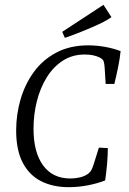

<svg xmlns="http://www.w3.org/2000/svg" viewBox="-20 -766 533 796"><path d="M265 10Q199 10 150 -15Q101 -40 74 -92Q47 -144 47 -225Q47 -292 65.5 -355Q84 -418 121 -468.5Q158 -519 214.5 -548.5Q271 -578 346 -578Q381 -578 416.5 -571.5Q452 -565 480 -554Q477 -523 469.5 -486.5Q462 -450 454 -418H418L414 -484Q413 -501 410 -511Q407 -521 392 -528Q368 -540 331 -540Q280 -540 240.5 -514.5Q201 -489 174 -445.5Q147 -402 133 -347Q119 -292 119 -232Q119 -135 158.5 -80.5Q198 -26 272 -26Q292 -26 311 -30.5Q330 -35 343 -44Q354 -52 359 -61.5Q364 -71 368 -84L390 -154L427 -152Q427 -122 424 -87Q421 -52 416 -18Q386 -6 346 2Q306 10 265 10ZM249 -609 238 -634 409 -746 442 -695Q423 -681 389.5 -665.5Q356 -650 318.5 -635Q281 -620 249 -609Z"/></svg>

Font: Yrsa Light
Style: Italic
Weight: 300
Italic angle: -7.10001°
Designer: Anna Giedrys (Yrsa+Rasa design), David Brezina (Yrsa art-direction, Rasa art-direction, design)
Foundry: Rosetta Type Foundry
Version: Version 2.004